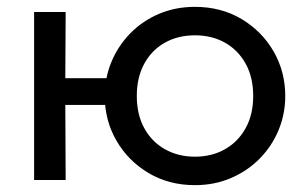

<svg xmlns="http://www.w3.org/2000/svg" viewBox="-20 -525 888 560"><path d="M79.5 0V-490H171.5L170.5 -297H339.5V-219H170.5L171.5 0ZM548.5 15Q472.5 15 413 -20.5Q353.5 -56 319.5 -115Q285.5 -174 285.5 -245Q285.5 -297.5 305 -344.5Q324.5 -391.5 360 -427.8Q395.5 -464 443.5 -484.5Q491.5 -505 548.5 -505Q625 -505 684.5 -469.5Q744 -434 778 -375Q812 -316 812 -245Q812 -192.5 792.5 -145.5Q773 -98.5 737.5 -62.5Q702 -26.5 654 -5.8Q606 15 548.5 15ZM548.5 -68Q598 -68 636.2 -89.8Q674.5 -111.5 696.5 -151.2Q718.5 -191 718.5 -245Q718.5 -299.5 696.5 -339.2Q674.5 -379 636.2 -400.5Q598 -422 548.5 -422Q499 -422 460.8 -400.5Q422.5 -379 400.8 -339.2Q379 -299.5 379 -245Q379 -191 400.8 -151.2Q422.5 -111.5 461 -89.8Q499.5 -68 548.5 -68Z"/></svg>

Font: Geologica Cursive Light
Style: Regular
Weight: 300
Designer: Sindre Bremnes, Frode Helland
Foundry: Monokrom Skriftforlag AS
Version: Version 1.010;gftools[0.9.28]